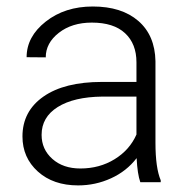

<svg xmlns="http://www.w3.org/2000/svg" viewBox="-20 -558 576 588"><path d="M409.7 0Q400.9 -24.9 398.4 -73.7Q367.7 -33.7 320.1 -12Q272.5 9.8 219.2 9.8Q143.1 9.8 95.9 -32.7Q48.8 -75.2 48.8 -140.1Q48.8 -217.3 113 -262.2Q177.2 -307.1 292 -307.1H397.9V-367.2Q397.9 -423.8 363 -456.3Q328.1 -488.8 261.2 -488.8Q200.2 -488.8 160.2 -457.5Q120.1 -426.3 120.1 -382.3L61.5 -382.8Q61.5 -445.8 120.1 -491.9Q178.7 -538.1 264.2 -538.1Q352.5 -538.1 403.6 -493.9Q454.6 -449.7 456.1 -370.6V-120.6Q456.1 -43.9 472.2 -5.9V0ZM226.1 -42Q284.7 -42 330.8 -70.3Q377 -98.6 397.9 -146V-262.2H293.5Q206.1 -261.2 156.7 -230.2Q107.4 -199.2 107.4 -145Q107.4 -100.6 140.4 -71.3Q173.3 -42 226.1 -42Z"/></svg>

Font: Roboto-Light
Style: Regular
Weight: 300
Designer: Google
Version: Version 2.137; 2017